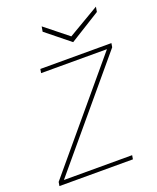

<svg xmlns="http://www.w3.org/2000/svg" viewBox="-136 -748 675 825"><g transform="rotate(-20 202.0 -335.5)"><path d="M-8 0 -5 -18 385 -483H84L87 -501H412L409 -483L19 -18H331L328 0ZM403 -671 399 -648 259 -561 151 -648 155 -671 260 -587Z"/></g></svg>

Font: DM Sans 17pt Thin
Style: Italic
Weight: 250
Italic angle: -10°
Version: Version 4.004;gftools[0.9.30]